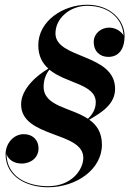

<svg xmlns="http://www.w3.org/2000/svg" viewBox="-20 -780 546 810"><path d="M410 -169.5C410 -221 388 -253 356.5 -275C407 -304.5 465.5 -339.5 465.5 -405C465.5 -555.5 214 -530.5 214 -639C214 -703 275 -755.5 348 -755.5C450.5 -755.5 499.5 -689.5 501 -630.5C495.5 -641 474.5 -663.5 440 -663.5C406 -663.5 375.5 -638 375.5 -603.5C375.5 -562.5 402 -540 437 -540C477 -540 505.5 -567.5 505.5 -628.5C505.5 -694.5 446 -760 348 -760C248 -760 141.5 -693 141.5 -589C141.5 -543.5 159 -513 184 -490.5C136.5 -463 69 -405.5 69 -340C69 -197 331.5 -227 331.5 -114C331.5 -67 285 5.5 182.5 5.5C94 5.5 8.5 -35 7.5 -130.5C14 -107.5 38.5 -90 71 -90C112 -90 142.5 -116.5 142.5 -153.5C142.5 -192 115.5 -214 80.5 -214C35.5 -214 3.5 -173 3.5 -129.5C3.5 -33.5 94.5 10 182.5 10C302.5 10 410 -65.5 410 -169.5ZM164 -414.5C164 -446 176 -471 188.5 -486C259 -427.5 384 -426 384 -348.5C384 -320.5 370.5 -297.5 351 -279C278.5 -327 164 -330.5 164 -414.5Z"/></svg>

Font: Bodoni* 48pt Medium
Style: Italic
Weight: 500
Italic angle: -13°
Version: Version 2.3